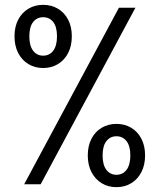

<svg xmlns="http://www.w3.org/2000/svg" viewBox="-20 -762 660 794"><path d="M40 -612Q40 -651.2 55.2 -680.6Q70.5 -710 97.5 -726Q124.5 -742 158.5 -742Q192.5 -742 219.5 -726Q246.5 -710 261.8 -680.6Q277 -651.2 277 -612Q277 -572.5 261.8 -542.8Q246.5 -513.2 219.5 -496.9Q192.5 -480.7 158.5 -480.7Q124.5 -480.7 97.5 -496.9Q70.5 -513.2 55.2 -542.8Q40 -572.5 40 -612ZM215.7 -612Q215.7 -651 200.1 -670.9Q184.5 -690.8 158.5 -690.8Q132.7 -690.8 117 -670.9Q101.3 -651 101.3 -612Q101.3 -572.7 117 -552.2Q132.7 -531.8 158.5 -531.8Q184.5 -531.8 200.1 -552.2Q215.7 -572.7 215.7 -612ZM343 -119.3Q343 -158.5 358.2 -188.1Q373.5 -217.7 400.6 -233.7Q427.7 -249.7 461.5 -249.7Q495.5 -249.7 522.5 -233.7Q549.5 -217.7 564.8 -188.1Q580 -158.5 580 -119.3Q580 -80.2 564.8 -50.3Q549.5 -20.5 522.5 -4.2Q495.5 12 461.5 12Q427.7 12 400.7 -4.2Q373.7 -20.5 358.3 -50.3Q343 -80.2 343 -119.3ZM519 -119.3Q519 -158.3 503.2 -178.4Q487.5 -198.5 461.5 -198.5Q435.7 -198.5 420 -178.4Q404.3 -158.3 404.3 -119.3Q404.3 -80 420 -59.6Q435.7 -39.2 461.5 -39.2Q487.5 -39.2 503.2 -59.6Q519 -80 519 -119.3ZM80 0 471.8 -730H540L148.2 0Z"/></svg>

Font: Monaspace Xenon Var
Style: Regular
Weight: 400
Designer: Riley Cran and the Lettermatic Team
Version: Version 1.000 (Monaspace Xenon Var)